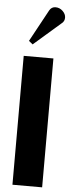

<svg xmlns="http://www.w3.org/2000/svg" viewBox="-63 -994 375 1024"><g transform="rotate(5 124.5 -481.5)"><path d="M204 -690V0H45V-690ZM233 -882 87 -755 66 -772 159 -943Q170 -963 192 -963Q214 -963 230.5 -947Q247 -931 247 -912Q247 -893 233 -882Z"/></g></svg>

Font: Trochut
Style: Bold
Weight: 700
Designer: Andreu Balius
Foundry: Andreu Balius
Version: Version 1.001